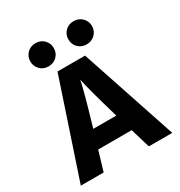

<svg xmlns="http://www.w3.org/2000/svg" viewBox="-204 -1031 1098 1171"><g transform="rotate(-30 345.0 -445.5)"><path d="M217.5 -891Q253 -891 276.5 -867.5Q300 -844 300 -809.5Q300 -775 276.5 -751.5Q253 -728 217.5 -728Q182 -728 158.5 -751.5Q135 -775 135 -809.5Q135 -844 158.5 -867.5Q182 -891 217.5 -891ZM485.5 -891Q521 -891 545 -867.5Q569 -844 569 -809.5Q569 -775 545 -751.5Q521 -728 485.5 -728Q450 -728 426.5 -751.5Q403 -775 403 -809.5Q403 -844 426.5 -867.5Q450 -891 485.5 -891ZM184 0H23L248 -674H442L667 0H502L461 -138H225ZM343 -562Q337 -518 262 -262H424Q357 -491 343 -562Z"/></g></svg>

Font: Hind Madurai
Style: Bold
Weight: 700
Designer: Jyotish Sonowal
Foundry: Indian Type Foundry
Version: Version 0.702;PS 1.0;hotconv 1.0.81;makeotf.lib2.5.63406